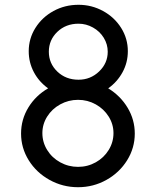

<svg xmlns="http://www.w3.org/2000/svg" viewBox="-20 -774 663 802"><path d="M543 -216Q543 -156 511 -104.5Q479 -53 424.5 -22.5Q370 8 306 8Q242 8 187 -22.5Q132 -53 100 -104.5Q68 -156 68 -216Q68 -275 98.5 -325Q129 -375 181 -405Q143 -432 121.5 -472.5Q100 -513 100 -560Q100 -613 128 -657.5Q156 -702 203.5 -728Q251 -754 308 -754Q363 -754 410.5 -728Q458 -702 486 -657.5Q514 -613 514 -560Q514 -513 492 -472.5Q470 -432 432 -405Q483 -374 513 -324Q543 -274 543 -216ZM184 -558Q184 -509 219.5 -475Q255 -441 308 -441Q358 -441 394 -475.5Q430 -510 430 -558Q430 -589 413.5 -616Q397 -643 368.5 -659Q340 -675 308 -675Q255 -675 219.5 -641Q184 -607 184 -558ZM454 -218Q454 -255 434 -287Q414 -319 380 -338Q346 -357 306 -357Q266 -357 231.5 -338Q197 -319 177 -287Q157 -255 157 -218Q157 -180 177 -147.5Q197 -115 231.5 -96Q266 -77 306 -77Q346 -77 380 -96Q414 -115 434 -147.5Q454 -180 454 -218Z"/></svg>

Font: Arvo
Style: Regular
Weight: 400
Designer: Anton Koovit (Cyrillic Expansion: Cyreal)
Foundry: Anton Koovit, Yassin Baggar
Version: Version 3.000